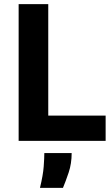

<svg xmlns="http://www.w3.org/2000/svg" viewBox="-20 -680 542 927"><path d="M70 0V-660H213V0ZM99 0V-122H490V0ZM173 227Q188 165 191 124Q194 83 194 59H326Q326 110 311.5 153Q297 196 284 227Z"/></svg>

Font: Bricolage Grotesque 24pt
Style: Bold
Weight: 700
Designer: Mathieu Triay
Foundry: Atelier Triay
Version: Version 1.001;gftools[0.9.33.dev8+g029e19f]